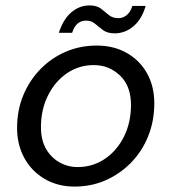

<svg xmlns="http://www.w3.org/2000/svg" viewBox="-20 -676 633 708"><path d="M255 12Q193 12 145 -16Q97 -44 70 -93Q43 -142 43 -204Q43 -270 66 -325Q89 -380 129 -421Q169 -462 222 -485Q275 -508 337 -508Q399 -508 447 -481Q495 -454 522 -406Q549 -358 549 -295Q549 -230 526.5 -174Q504 -118 463.5 -76.5Q423 -35 370 -11.5Q317 12 255 12ZM266 -60Q322 -60 366.5 -90Q411 -120 437 -172Q463 -224 463 -289Q463 -359 422.5 -397.5Q382 -436 326 -436Q271 -436 227 -406Q183 -376 157 -324Q131 -272 131 -207Q131 -160 149.5 -127.5Q168 -95 199 -77.5Q230 -60 266 -60ZM197 -555Q213 -605 243 -630.5Q273 -656 310 -656Q337 -656 352.5 -644Q368 -632 381.5 -620.5Q395 -609 417 -609Q433 -609 447 -620Q461 -631 468 -654H517Q503 -605 472 -579Q441 -553 403 -553Q376 -553 360 -565Q344 -577 330.5 -588.5Q317 -600 297 -600Q260 -600 246 -555Z"/></svg>

Font: DeepMind Sans
Style: Italic
Weight: 400
Italic angle: -10°
Designer: Jonny Pinhorn / Modifications: Colophon Foundry
Foundry: Colophon Foundry
Version: Version 1.002; ttfautohint (v1.8.2)